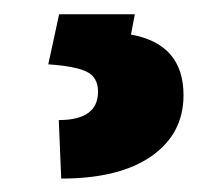

<svg xmlns="http://www.w3.org/2000/svg" viewBox="-20 -24 316 276"><path d="M173.8 -3.5 168.3 25.7Q243.8 39.3 243.8 112.8Q243.8 168.3 197.7 200.5Q151.6 232.7 68 232.7L64.5 148.6Q120.9 148.6 120.9 107.8Q120.9 86.6 104 78.8Q87.2 71 49.4 68.5L65 -3.5Z"/></svg>

Font: Vazir FD
Style: Bold
Weight: 700
Foundry: DejaVu fonts team - Redesigned by Saber Rastikerdar
Version: Version 21.10;October 20, 2019;FontCreator 12.0.0.2547 64-bi